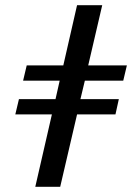

<svg xmlns="http://www.w3.org/2000/svg" viewBox="-20 -720 509 740"><path d="M116 0 180 -279H39L53 -338H194L210 -409H69L83 -468H224L277 -700H374L320 -468H469L455 -409H307L290 -338H438L425 -279H277L212 0Z"/></svg>

Font: Junicode
Style: Bold Italic
Weight: 700
Italic angle: -11°
Designer: Peter S. Baker
Version: Version 2.100; ttfautohint (v1.8.4)